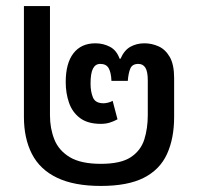

<svg xmlns="http://www.w3.org/2000/svg" viewBox="-20 -604 653 634"><path d="M313 10Q225 10 168.5 -17Q112 -44 85.5 -95.5Q59 -147 59 -218V-584H145V-223Q145 -180 159.5 -143.5Q174 -107 210.5 -85Q247 -63 313 -63Q379 -63 412 -85Q445 -107 456.5 -143.5Q468 -180 468 -224V-338Q468 -368 460 -380.5Q452 -393 437 -393Q417 -393 410.5 -378Q404 -363 402 -337H348Q347 -364 339 -378.5Q331 -393 311 -393Q295 -393 287 -377.5Q279 -362 279 -328Q279 -301 287 -282Q295 -263 322 -263Q328 -263 336.5 -265Q345 -267 352 -271L368 -210Q355 -203 342 -199Q329 -195 313 -195Q270 -195 244.5 -214Q219 -233 208 -264.5Q197 -296 197 -333Q197 -395 222.5 -428Q248 -461 295 -461Q321 -461 343 -449.5Q365 -438 375 -410H378Q390 -438 410.5 -449.5Q431 -461 457 -461Q481 -461 503.5 -451Q526 -441 540.5 -416Q555 -391 555 -346V-218Q555 -147 531.5 -95.5Q508 -44 455 -17Q402 10 313 10Z"/></svg>

Font: Farlight84_Sys_V01
Style: Regular
Weight: 400
Designer: Ryoko NISHIZUKA  (kana, bopomofo & ideographs); Paul D. Hunt (Latin, Greek & Cyrillic); Sandoll Communications , Soo-you
Foundry: Adobe
Version: Version 2.004;October 29, 2024;FontCreator 14.0.0.2814 64-bi